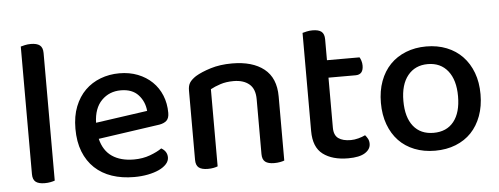

<svg xmlns="http://www.w3.org/2000/svg" viewBox="-47 -776 2364 910"><g transform="rotate(-5 1135.5 -321.5)"><path d="M133 6Q104 6 90 -5Q76 -16 76 -42V-649Q83 -651 96 -654Q109 -657 124 -657Q153 -657 167 -646Q181 -635 181 -609V-2Q173 1 160.5 3.5Q148 6 133 6Z M406 -181Q420 -124 460.5 -96.5Q501 -69 564 -69Q606 -69 641 -82Q676 -95 697 -110Q725 -94 725 -65Q725 -48 712 -33.5Q699 -19 676.5 -8.5Q654 2 623.5 8Q593 14 558 14Q500 14 452.5 -2Q405 -18 371 -50Q337 -82 318.5 -129Q300 -176 300 -238Q300 -298 318 -343.5Q336 -389 367 -419.5Q398 -450 440 -466Q482 -482 530 -482Q578 -482 617.5 -466.5Q657 -451 685.5 -423.5Q714 -396 729.5 -358Q745 -320 745 -275Q745 -250 733 -238.5Q721 -227 698 -223ZM530 -401Q475 -401 438.5 -364Q402 -327 400 -258L646 -293Q642 -338 613 -369.5Q584 -401 530 -401Z M1168 -303Q1168 -352 1140.5 -375Q1113 -398 1066 -398Q1031 -398 1003.5 -389Q976 -380 956 -369V-2Q949 1 936.5 3.5Q924 6 909 6Q880 6 866 -5Q852 -16 852 -42V-372Q852 -395 861 -409Q870 -423 891 -437Q919 -454 964 -468Q1009 -482 1066 -482Q1163 -482 1218 -438.5Q1273 -395 1273 -307V-2Q1266 1 1253 3.5Q1240 6 1225 6Q1196 6 1182 -5Q1168 -16 1168 -42V-303Z M1516 -137Q1516 -101 1537 -86Q1558 -71 1596 -71Q1613 -71 1632 -76Q1651 -81 1665 -88Q1672 -80 1677.5 -70Q1683 -60 1683 -46Q1683 -20 1656.5 -3Q1630 14 1576 14Q1501 14 1456.5 -19.5Q1412 -53 1412 -130V-597Q1419 -599 1432 -602Q1445 -605 1460 -605Q1489 -605 1502.5 -594Q1516 -583 1516 -557V-458H1671Q1675 -452 1678.5 -441Q1682 -430 1682 -418Q1682 -375 1645 -375H1516V-137Z M2227 -234Q2227 -177 2210 -131Q2193 -85 2162.5 -53Q2132 -21 2088 -3.5Q2044 14 1990 14Q1936 14 1892 -3.5Q1848 -21 1817.5 -53Q1787 -85 1770 -131Q1753 -177 1753 -234Q1753 -291 1770 -337Q1787 -383 1818 -415Q1849 -447 1893 -464.5Q1937 -482 1990 -482Q2043 -482 2087 -464.5Q2131 -447 2162 -414.5Q2193 -382 2210 -336.5Q2227 -291 2227 -234ZM1990 -398Q1930 -398 1895 -355Q1860 -312 1860 -234Q1860 -156 1894 -113.5Q1928 -71 1990 -71Q2052 -71 2086 -113.5Q2120 -156 2120 -234Q2120 -311 2085.5 -354.5Q2051 -398 1990 -398Z"/></g></svg>

Font: Baloo Chettan 2 Medium
Style: Regular
Weight: 500
Designer: Maithili Shingre, Unnati Kotecha and Ek Type
Foundry: Ek Type
Version: Version 1.640;hotconv 1.0.111;makeotfexe 2.5.65597; ttfautoh